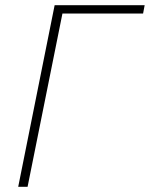

<svg xmlns="http://www.w3.org/2000/svg" viewBox="-20 -718 576 738"><path d="M190 -698H536L530 -666H220L86 0H50Z"/></svg>

Font: IBM Plex Sans ExtLt
Style: Italic
Weight: 200
Italic angle: -11°
Designer: Mike Abbink, Paul van der Laan, Pieter van Rosmalen
Foundry: Bold Monday
Version: Version 3.005